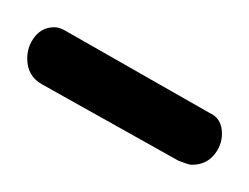

<svg xmlns="http://www.w3.org/2000/svg" viewBox="-20 -717 183 141"><path d="M121 -596Q119 -596 116.5 -597Q114 -598 111 -599L11 -655Q0 -661 0 -674Q0 -683 5.5 -690Q11 -697 20 -697Q23 -697 27 -695L134 -634Q143 -630 143 -619Q143 -610 137 -603Q131 -596 121 -596Z"/></svg>

Font: Dosis ExtraLight Light
Style: Regular
Weight: 300
Version: Version 3.001; ttfautohint (v1.8.2)